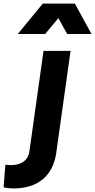

<svg xmlns="http://www.w3.org/2000/svg" viewBox="-146 -830 531 1072"><path d="M106 -640 180 -729 229 -640H365L272 -810H93L-47 -640ZM-69 222C63 222 150 153 168 24L248 -546H97L18 16C11 64 -25 92 -86 92C-94 92 -105 91 -116 90L-126 216C-113 219 -93 222 -69 222Z"/></svg>

Font: Plus Jakarta Sans ExtraBold
Style: Italic
Weight: 800
Italic angle: -8°
Designer: Gumpita Rahayu
Foundry: Tokotype
Version: Version 2.071;gftools[0.9.30]